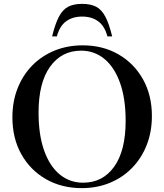

<svg xmlns="http://www.w3.org/2000/svg" viewBox="-20 -960 848 991"><path d="M407 -726Q510.5 -726 591.2 -679.5Q672 -633 718 -550.8Q764 -468.5 764 -361.5Q764 -279.5 737.2 -211.5Q710.5 -143.5 661.8 -93.5Q613 -43.5 546.8 -16.2Q480.5 11 402 11Q298 11 217 -35.5Q136 -82 90 -164.2Q44 -246.5 44 -354.5Q44 -436 70.8 -504Q97.5 -572 146.2 -621.8Q195 -671.5 261.5 -698.8Q328 -726 407 -726ZM409 -17Q510 -17 569.2 -99.5Q628.5 -182 628.5 -336Q628.5 -451.5 599.5 -532.5Q570.5 -613.5 518.8 -656Q467 -698.5 398.5 -698.5Q298 -698.5 238.5 -615.8Q179 -533 179 -379Q179 -263.5 208 -182.5Q237 -101.5 288.8 -59.2Q340.5 -17 409 -17ZM404 -874.5Q355 -874.5 321.5 -850.2Q288 -826 273.5 -772H249Q265 -838 284.5 -874.5Q304 -911 332.2 -925.5Q360.5 -940 404 -940Q447.5 -940 475.8 -925.5Q504 -911 523.5 -874.5Q543 -838 559 -772H534.5Q520 -826 486.5 -850.2Q453 -874.5 404 -874.5Z"/></svg>

Font: Newsreader 72pt Medium
Style: Regular
Weight: 500
Designer: Hugues Gentile
Foundry: Production Type
Version: Version 1.003; ttfautohint (v1.8.3)